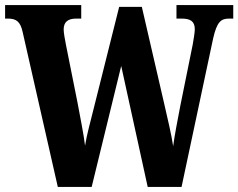

<svg xmlns="http://www.w3.org/2000/svg" viewBox="-23 -734 936 754"><path d="M66 -608 204 0H337L453 -475L557 0H690L814 -583C829 -649 845 -661 877 -661H893V-714H670V-661H690C725 -661 742 -650 742 -619C742 -607 737 -577 734 -560L685 -318C674 -260 663 -205 657 -160C650 -206 637 -261 622 -326L534 -707H445L345 -308C331 -251 318 -206 311 -162C306 -205 291 -279 282 -328L236 -558C232 -578 227 -606 227 -618C227 -647 243 -661 276 -661H296V-714H-3V-661H8C40 -661 57 -650 66 -608Z"/></svg>

Font: Noto Serif Sinhala ExtraCondensed ExtraBold
Style: Regular
Weight: 800
Width: 2
Designer: Jelle Bosma - Monotype Design Team
Foundry: Monotype Imaging Inc.
Version: Version 2.007